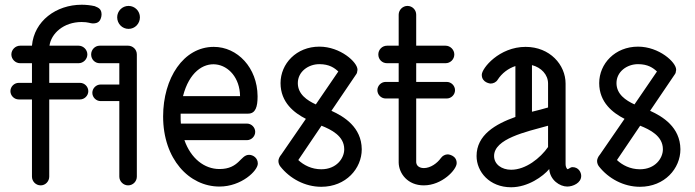

<svg xmlns="http://www.w3.org/2000/svg" viewBox="-20 -779 2935 811"><path d="M115 -586H65C45 -586 28 -569 28 -549C28 -529 45 -512 65 -512H115V-429H59C40 -429 24 -413 24 -394C24 -375 40 -359 59 -359H115V-33C115 -13 131 4 152 4C172 4 188 -13 188 -33V-359H318C337 -359 353 -375 353 -394C353 -413 337 -429 318 -429H188V-512H312C332 -512 349 -529 349 -549C349 -569 332 -586 312 -586H189C196 -637 248 -686 325 -686C353 -686 362 -680 372 -680C396 -680 404 -691 408 -709C408 -711 409 -716 409 -717C409 -741 397 -746 380 -753C362 -757 343 -759 325 -759C217 -759 124 -690 115 -586Z M571 -706C571 -732 550 -754 523 -754C496 -754 475 -732 475 -706C475 -679 496 -657 523 -657C550 -657 571 -679 571 -706ZM558 -549C558 -571 540 -586 521 -586H401C381 -586 365 -569 365 -549C365 -528 381 -512 401 -512H484V-422H405C386 -422 370 -406 370 -387C370 -368 386 -352 405 -352H484V-33C484 -13 501 4 521 4C542 4 558 -13 558 -33Z M994 -373H753C805 -576 992 -527 994 -373ZM1069 -88C1069 -112 1049 -125 1032 -125C995 -125 991 -65 907 -65C843 -65 786 -110 759 -187H1023C1042 -187 1058 -203 1058 -222C1058 -241 1042 -257 1023 -257H744C743 -267 743 -277 743 -287C743 -291 743 -295 743 -299H1028C1060 -299 1068 -329 1068 -371V-373C1067 -493 983 -581 883 -581C755 -581 669 -449 669 -287C669 -107 779 9 907 9C1000 9 1069 -58 1069 -88Z M1338 -248C1378 -232 1434 -205 1434 -149V-148C1434 -111 1402 -64 1337 -64C1296 -64 1262 -82 1240 -103ZM1380 -311 1483 -463C1487 -468 1489 -473 1489 -479C1490 -481 1490 -483 1490 -485C1490 -516 1418 -582 1329 -582C1232 -582 1165 -510 1165 -428C1165 -346 1223 -302 1272 -277L1168 -126C1160 -117 1156 -106 1156 -99C1156 -88 1161 -80 1164 -76C1204 -25 1268 10 1337 10C1442 10 1508 -68 1508 -148V-149C1507 -242 1433 -287 1380 -311ZM1314 -338C1277 -355 1238 -381 1238 -428C1238 -476 1282 -508 1329 -508C1371 -508 1393 -492 1409 -477Z M1738 -93V-363H1867C1886 -363 1902 -379 1902 -398C1902 -417 1886 -433 1867 -433H1738V-512H1862C1882 -512 1899 -528 1899 -549C1899 -569 1882 -586 1862 -586H1738V-717C1738 -737 1722 -754 1701 -754C1681 -754 1664 -737 1664 -717V-586H1615C1594 -586 1578 -569 1578 -549C1578 -528 1594 -512 1615 -512H1664V-433H1609C1590 -433 1574 -417 1574 -398C1574 -379 1590 -363 1609 -363H1664V-92C1665 -46 1702 4 1770 4C1847 4 1909 -62 1909 -90C1909 -124 1872 -127 1872 -127C1860 -127 1849 -121 1842 -111C1827 -90 1799 -69 1770 -69C1762 -69 1740 -72 1738 -93Z M2295 -248V-158C2262 -111 2201 -62 2139 -62C2099 -62 2067 -85 2067 -120C2067 -193 2201 -222 2295 -248ZM2015 -463C2015 -429 2052 -426 2052 -426C2064 -426 2076 -432 2082 -442C2100 -470 2127 -490 2157 -500V-285C2073 -255 1993 -209 1993 -120C1993 -53 2048 12 2139 12C2210 12 2274 -34 2300 -65C2303 -18 2345 9 2376 9C2400 9 2435 -6 2435 -36C2435 -51 2424 -73 2398 -73C2388 -73 2380 -62 2376 -65C2376 -66 2369 -70 2369 -87V-426C2369 -505 2303 -581 2200 -581C2089 -581 2015 -491 2015 -463ZM2227 -504C2266 -494 2295 -464 2295 -426V-325C2275 -319 2252 -313 2227 -307Z M2684 -248C2724 -232 2780 -205 2780 -149V-148C2780 -111 2748 -64 2683 -64C2642 -64 2608 -82 2586 -103ZM2726 -311 2829 -463C2833 -468 2835 -473 2835 -479C2836 -481 2836 -483 2836 -485C2836 -516 2764 -582 2675 -582C2578 -582 2511 -510 2511 -428C2511 -346 2569 -302 2618 -277L2514 -126C2506 -117 2502 -106 2502 -99C2502 -88 2507 -80 2510 -76C2550 -25 2614 10 2683 10C2788 10 2854 -68 2854 -148V-149C2853 -242 2779 -287 2726 -311ZM2660 -338C2623 -355 2584 -381 2584 -428C2584 -476 2628 -508 2675 -508C2717 -508 2739 -492 2755 -477Z"/></svg>

Font: LS
Style: RegularAlt
Weight: 500
Designer: BSozoo
Foundry: BSozoo
Version: Version 001.000